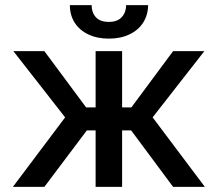

<svg xmlns="http://www.w3.org/2000/svg" viewBox="-20 -730 850 750"><path d="M234.4 -271.5 32.2 -530.3H153.3L316.4 -310.5H353.5V-530.3H457V-310.5H493.2L656.2 -530.3H778.3L576.2 -271.5L780.3 0H656.2L492.2 -220.7H457V0H353.5V-220.7H319.3L153.3 0H30.3ZM405.3 -579.1Q359.4 -579.1 324.7 -595.7Q290 -612.3 271.5 -641.8Q252.9 -671.4 252.9 -710H337.9Q337.9 -681.6 354.2 -663.1Q370.6 -644.5 405.3 -644.5Q439 -644.5 455.8 -663.3Q472.7 -682.1 472.7 -710H558.6Q558.1 -671.4 539.3 -641.8Q520.5 -612.3 485.8 -595.7Q451.2 -579.1 405.3 -579.1Z"/></svg>

Font: Pretendard JP Medium
Style: Regular
Weight: 500
Designer: Base glyphs from Inter by Rasmus Andersson; Hangeul glyphs from Noto Sans CJK(Source Han Sans) by Jang Soo-young and Kan
Foundry: Kil Hyung-jin
Version: Version 1.309